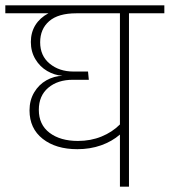

<svg xmlns="http://www.w3.org/2000/svg" viewBox="-33 -702 638 722"><path d="M585 -652H452V0H418V-196Q388 -170 347 -155.5Q306 -141 258 -141Q177 -141 127.5 -180Q78 -219 78 -287Q78 -325 95.5 -354.5Q113 -384 141.5 -400Q170 -416 202 -417Q172 -419 144.5 -435Q117 -451 100 -479.5Q83 -508 83 -544Q83 -580 100 -607.5Q117 -635 149 -652H-13V-682H585ZM418 -652H254Q186 -652 152 -622.5Q118 -593 118 -543Q118 -492 154 -462.5Q190 -433 243 -433H298L301 -402H241Q184 -402 148.5 -372Q113 -342 113 -289Q113 -233 153.5 -202.5Q194 -172 260 -172Q308 -172 348.5 -188.5Q389 -205 418 -234Z"/></svg>

Font: FiraGO UltraLight
Style: Regular
Weight: 200
Designer: bBox Type
Foundry: bBox Type GmbH
Version: Version 1.001